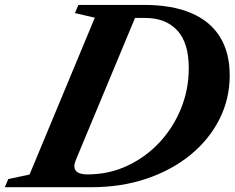

<svg xmlns="http://www.w3.org/2000/svg" viewBox="-85 -782 980 802"><path d="M-65 0 -50.5 -34 38.5 -53 311 -708 228 -727.5 242.5 -761.5H516.5Q632.5 -761.5 712.2 -728Q792 -694.5 833.2 -628.8Q874.5 -563 874.5 -467Q874.5 -368.5 831.5 -283.8Q788.5 -199 710.8 -135.2Q633 -71.5 527.5 -35.8Q422 0 296.5 0ZM280.5 -53.5Q369.5 -53.5 446.2 -89.2Q523 -125 580.8 -186.8Q638.5 -248.5 671 -328.5Q703.5 -408.5 703.5 -497Q703.5 -603.5 655.2 -655.2Q607 -707 522 -707H479L231.5 -113Q225.5 -99 225.5 -88Q225.5 -71 239.2 -62.2Q253 -53.5 280.5 -53.5Z"/></svg>

Font: Libre Caslon Text
Style: Italic
Weight: 400
Italic angle: -22.583°
Designer: Pablo Impallari, Rodrigo Fuenzalida, Katja Schimmel
Foundry: Pablo Impallari, Rodrigo Fuenzalida
Version: Version 2.000